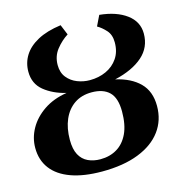

<svg xmlns="http://www.w3.org/2000/svg" viewBox="-111 -851 905 962"><g transform="rotate(-15 341.0 -370.0)"><path d="M301.5 11Q207 11 141.2 -12.8Q75.5 -36.5 41.5 -81.5Q7.5 -126.5 7.5 -189.5Q7.5 -242 34 -289.2Q60.5 -336.5 110.5 -370.5Q160.5 -404.5 230.5 -415.5Q163.5 -431.5 118.2 -468.2Q73 -505 73 -567.5Q73 -613.5 96.5 -651.2Q120 -689 168 -715Q216 -741 289.5 -751L311.5 -697.5Q277 -675.5 250.2 -641.5Q223.5 -607.5 223.5 -561.5Q223.5 -522.5 244 -497Q264.5 -471.5 296 -459.2Q327.5 -447 360.5 -447Q407 -447 445.2 -464.5Q483.5 -482 506.5 -515.8Q529.5 -549.5 529.5 -598Q529.5 -637.5 508.2 -661Q487 -684.5 464 -697.5L490 -751Q576.5 -742.5 629 -703.8Q681.5 -665 681.5 -603Q681.5 -531.5 629.2 -485.5Q577 -439.5 483.5 -418Q562 -400.5 606.8 -356Q651.5 -311.5 651.5 -235.5Q651.5 -161.5 610.5 -106Q569.5 -50.5 491.2 -19.8Q413 11 301.5 11ZM309 -50.5Q358 -50.5 395.2 -72.8Q432.5 -95 453.8 -140.2Q475 -185.5 475 -254Q475 -324 443.5 -355Q412 -386 352 -386Q299.5 -386 262.2 -360.5Q225 -335 205.2 -289.5Q185.5 -244 185.5 -184Q185.5 -135.5 201.2 -106.2Q217 -77 245.2 -63.8Q273.5 -50.5 309 -50.5Z"/></g></svg>

Font: Merriweather 36pt Black
Style: Italic
Weight: 900
Italic angle: -7.8°
Version: Version 2.101